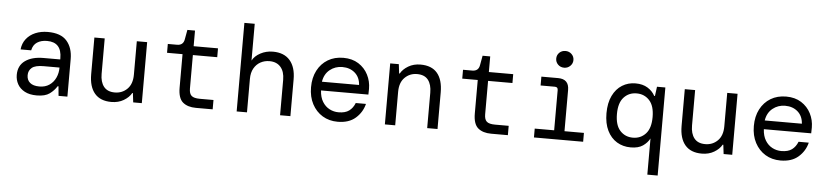

<svg xmlns="http://www.w3.org/2000/svg" viewBox="-50 -1027 6700 1555"><g transform="rotate(5 3300.0 -250.0)"><path d="M258 12Q199 12 160 -9Q121 -30 102 -64.5Q83 -99 83 -140Q83 -216 138.5 -255.5Q194 -295 287 -295H423V-305Q423 -435 304 -435Q256 -435 223.5 -414Q191 -393 182 -348H96Q101 -398 129.5 -434Q158 -470 203 -489Q248 -508 304 -508Q410 -508 458.5 -452.5Q507 -397 507 -305V0H435L428 -77H421Q399 -41 362.5 -14.5Q326 12 258 12ZM273 -62Q321 -62 354.5 -85Q388 -108 405.5 -146Q423 -184 423 -229H294Q226 -229 198.5 -206Q171 -183 171 -145Q171 -106 197 -84Q223 -62 273 -62Z M865 12Q775 12 729 -42Q683 -96 683 -198V-496H767V-208Q767 -142 796.5 -104.5Q826 -67 886 -67Q946 -67 987 -107.5Q1028 -148 1028 -224V-496H1112V0H1042L1033 -75H1028Q1008 -39 965 -13.5Q922 12 865 12Z M1552 0Q1484 0 1445 -33Q1406 -66 1406 -152V-424H1280V-496H1355Q1406 -496 1414 -546L1428 -623H1490V-496H1688V-424H1490V-152Q1490 -110 1509.5 -93Q1529 -76 1577 -76H1688V0Z M1883 0V-720H1967V-421Q1987 -459 2033 -483.5Q2079 -508 2134 -508Q2225 -508 2272.5 -453Q2320 -398 2320 -299V0H2236V-288Q2236 -355 2203.5 -392Q2171 -429 2113 -429Q2073 -429 2040 -411Q2007 -393 1987 -358Q1967 -323 1967 -272V0Z M2705 12Q2635 12 2581.5 -20.5Q2528 -53 2497 -111.5Q2466 -170 2466 -248Q2466 -326 2496.5 -384.5Q2527 -443 2581 -475.5Q2635 -508 2707 -508Q2779 -508 2830 -475.5Q2881 -443 2908 -390Q2935 -337 2935 -276Q2935 -265 2934.5 -254Q2934 -243 2934 -229H2549Q2552 -174 2574.5 -137.5Q2597 -101 2631.5 -83Q2666 -65 2705 -65Q2760 -65 2791 -88Q2822 -111 2838 -152H2921Q2904 -83 2850 -35.5Q2796 12 2705 12ZM2705 -433Q2647 -433 2603.5 -398Q2560 -363 2550 -300H2852Q2848 -362 2807.5 -397.5Q2767 -433 2705 -433Z M3088 0V-496H3158L3167 -421H3172Q3192 -457 3235 -482.5Q3278 -508 3334 -508Q3425 -508 3470.5 -454Q3516 -400 3516 -298V0H3432V-288Q3432 -354 3403 -391.5Q3374 -429 3313 -429Q3254 -429 3213 -388.5Q3172 -348 3172 -272V0Z M3952 0Q3884 0 3845 -33Q3806 -66 3806 -152V-424H3680V-496H3755Q3806 -496 3814 -546L3828 -623H3890V-496H4088V-424H3890V-152Q3890 -110 3909.5 -93Q3929 -76 3977 -76H4088V0Z M4494 -584Q4464 -584 4444 -604Q4424 -624 4424 -652Q4424 -681 4444 -700.5Q4464 -720 4494 -720Q4523 -720 4543.5 -700.5Q4564 -681 4564 -652Q4564 -624 4543.5 -604Q4523 -584 4494 -584ZM4300 0V-72H4458V-399Q4458 -424 4433 -424H4317V-496H4453Q4542 -496 4542 -407V-72H4700V0Z M5241 220V-74Q5222 -38 5185.5 -13Q5149 12 5087 12Q5024 12 4974.5 -18Q4925 -48 4896.5 -106Q4868 -164 4868 -247Q4868 -331 4896.5 -389.5Q4925 -448 4973.5 -478Q5022 -508 5082 -508Q5141 -508 5181 -483Q5221 -458 5241 -420H5247L5257 -496H5325V220ZM5098 -68Q5161 -68 5202 -112.5Q5243 -157 5243 -248Q5243 -339 5202 -383.5Q5161 -428 5098 -428Q5035 -428 4994 -383.5Q4953 -339 4953 -248Q4953 -157 4994 -112.5Q5035 -68 5098 -68Z M5665 12Q5575 12 5529 -42Q5483 -96 5483 -198V-496H5567V-208Q5567 -142 5596.5 -104.5Q5626 -67 5686 -67Q5746 -67 5787 -107.5Q5828 -148 5828 -224V-496H5912V0H5842L5833 -75H5828Q5808 -39 5765 -13.5Q5722 12 5665 12Z M6305 12Q6235 12 6181.5 -20.5Q6128 -53 6097 -111.5Q6066 -170 6066 -248Q6066 -326 6096.5 -384.5Q6127 -443 6181 -475.5Q6235 -508 6307 -508Q6379 -508 6430 -475.5Q6481 -443 6508 -390Q6535 -337 6535 -276Q6535 -265 6534.5 -254Q6534 -243 6534 -229H6149Q6152 -174 6174.5 -137.5Q6197 -101 6231.5 -83Q6266 -65 6305 -65Q6360 -65 6391 -88Q6422 -111 6438 -152H6521Q6504 -83 6450 -35.5Q6396 12 6305 12ZM6305 -433Q6247 -433 6203.5 -398Q6160 -363 6150 -300H6452Q6448 -362 6407.5 -397.5Q6367 -433 6305 -433Z"/></g></svg>

Font: DM Mono
Style: Regular
Weight: 400
Designer: Colophon Foundry
Foundry: Colophon Foundry
Version: Version 1.000; ttfautohint (v1.8.2.53-6de2)